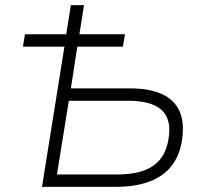

<svg xmlns="http://www.w3.org/2000/svg" viewBox="-20 -725 804 745"><path d="M143 0 230 -544H69L77 -592H237L255 -705H306L288 -592H465L457 -544H280L255 -382H487Q559 -382 607 -360.5Q655 -339 675.5 -296Q696 -253 687 -187Q678 -122 645.5 -81Q613 -40 558.5 -20Q504 0 430 0ZM201 -48H435Q528 -48 577 -83.5Q626 -119 635 -194Q645 -266 605 -300Q565 -334 478 -334H247Z"/></svg>

Font: Nunito Sans 7pt ExtraLight
Style: Italic
Weight: 250
Italic angle: -9°
Designer: Vernon Adams
Foundry: Vernon Adams
Version: Version 3.101;gftools[0.9.27]